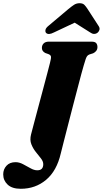

<svg xmlns="http://www.w3.org/2000/svg" viewBox="-114 -959 639 1194"><path d="M406.5 -551.5Q401.5 -536 391.5 -498Q381.5 -460 367.8 -408Q354 -356 339 -298Q324 -240 309.5 -183.5Q295 -127 283 -80.2Q271 -33.5 264 -5Q239 103.5 172.8 159.2Q106.5 215 15 215Q-39 215 -66.5 189Q-94 163 -94 125.5Q-94 94 -73.8 71.8Q-53.5 49.5 -17.5 49.5Q5.5 49.5 29.2 62Q53 74.5 75.5 87.2Q98 100 118 100Q155 100 155 62Q155 44.5 140.5 26Q126 7.5 108.5 -14.2Q91 -36 80.8 -62.5Q70.5 -89 79 -122.5Q84.5 -144 96.5 -189.2Q108.5 -234.5 123.5 -290.8Q138.5 -347 153.5 -403Q168.5 -459 180.2 -503.5Q192 -548 197 -568.5Q204.5 -597 203 -606.8Q201.5 -616.5 188.5 -622L167.5 -629.5Q146.5 -640.5 146.5 -660.5Q146.5 -678 157.5 -689Q168.5 -700 190 -700H455Q477 -700 484.5 -690.5Q492 -681 492 -666.5Q492 -652 484 -642.2Q476 -632.5 465 -627.5L442.5 -620.5Q434 -617 429 -611.5Q424 -606 419.2 -592.5Q414.5 -579 406.5 -551.5ZM222 -757.5Q186.5 -739 172 -755Q166.5 -762 169 -773.8Q171.5 -785.5 187 -798L311 -902.5Q331 -919 346.2 -929Q361.5 -939 381 -939Q400.5 -939 410.5 -929Q420.5 -919 431 -902.5L500 -796Q508 -783.5 504 -772.2Q500 -761 492 -755Q470.5 -740 446.5 -757.5L350.5 -818Z"/></svg>

Font: Fraunces 72pt Soft Black
Style: Italic
Weight: 900
Italic angle: -16°
Version: Version 1.000;[b76b70a41]